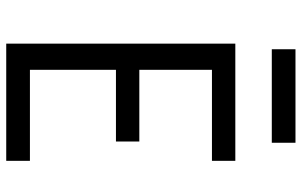

<svg xmlns="http://www.w3.org/2000/svg" viewBox="-196 -772 968 616"><g transform="rotate(90 288.0 -464.0)"><path d="M120 0H496V-76H204V-352H434V-427H204V-660H496V-735H120ZM438 -852V-928H138V-852Z"/></g></svg>

Font: Iosevka SS01 Extended
Style: Regular
Weight: 400
Width: 7
Monospace: yes
Designer: Belleve Invis
Foundry: Belleve Invis
Version: Version 3.4.7; ttfautohint (v1.8.3)